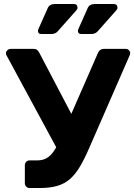

<svg xmlns="http://www.w3.org/2000/svg" viewBox="-20 -946 675 966"><path d="M129 0Q119 0 112 -7Q105 -14 105 -25V-114Q105 -125 112 -132Q119 -139 129 -139H167Q195 -139 215 -150.5Q235 -162 251.5 -186.5Q268 -211 285 -250L473 -680Q477 -690 484.5 -695Q492 -700 502 -700H613Q622 -700 628.5 -693.5Q635 -687 635 -679Q635 -675 633.5 -670.5Q632 -666 630 -662L430 -204Q406 -148 383 -109Q360 -70 333 -46Q306 -22 269 -11Q232 0 179 0ZM278 -177 12 -669Q10 -673 10 -678Q10 -686 17 -693Q24 -700 33 -700H150Q160 -700 166.5 -695Q173 -690 178 -680L360 -333ZM388 -775Q372 -775 372 -791Q372 -795 374 -799Q376 -803 377 -806L422 -907Q431 -926 459 -926H551Q571 -926 571 -907Q571 -900 565 -894L472 -789Q460 -775 440 -775ZM187 -775Q171 -775 171 -791Q171 -795 173 -799Q175 -803 176 -806L221 -907Q230 -926 258 -926H350Q370 -926 370 -907Q370 -900 364 -894L271 -789Q259 -775 239 -775Z"/></svg>

Font: Rubik SemiBold
Style: Regular
Weight: 600
Designer: Hubert and Fischer
Foundry: Hubert and Fischer
Version: Version 2.300;gftools[0.9.30]